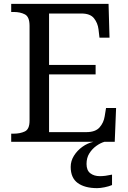

<svg xmlns="http://www.w3.org/2000/svg" viewBox="-20 -734 663 994"><path d="M38 0V-42H51Q84 -42 108.5 -53.5Q133 -65 133 -109V-600Q133 -647 109 -659.5Q85 -672 51 -672H38V-714H542L547 -539H495L490 -582Q486 -615 466.5 -639.5Q447 -664 402 -664H234V-398H475V-349H234V-50H427Q474 -50 495.5 -74.5Q517 -99 522 -132L529 -175H581L574 0ZM483 240Q419 240 382.5 213.5Q346 187 346 130Q346 99 363 72Q380 45 406.5 26Q433 7 464 0H521Q500 6 478.5 21.5Q457 37 442.5 60Q428 83 428 115Q428 148 447.5 163Q467 178 497 178Q511 178 526.5 176Q542 174 560 170V224Q544 231 521.5 235.5Q499 240 483 240Z"/></svg>

Font: Noto Serif Ahom
Style: Regular
Weight: 400
Designer: Monotype Design Team
Foundry: Monotype Imaging Inc.
Version: Version 2.007; ttfautohint (v1.8.4.7-5d5b)